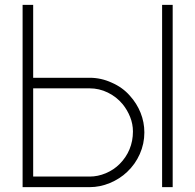

<svg xmlns="http://www.w3.org/2000/svg" viewBox="-20 -770 804 790"><path d="M574 -225Q574 -178.5 555.2 -136.2Q536.5 -94 503 -62.5Q473 -34 432.2 -17Q391.5 0 349 0H73V-750H116.5V-450H349Q396 -450 439.5 -430Q484.5 -410.5 514.5 -376Q543 -344.5 558.5 -305.8Q574 -267 574 -225ZM527 -229Q527 -259.5 515.5 -288.5Q504 -317.5 484.5 -341.5Q459 -372 423.5 -389.2Q388 -406.5 349 -406.5H116.5V-43.5H349Q382.5 -43.5 415.2 -57.2Q448 -71 472 -95Q499 -122 513 -156Q527 -190 527 -229ZM690.5 -750V0H647V-750Z"/></svg>

Font: Russisch Sans ExtraLight
Style: Regular
Weight: 200
Width: 4
Designer: Michael Sharanda (font) & Cristiano Sobral (main changes)
Foundry: Michael Sharanda
Version: Version 2.00;September 8, 2020;FontCreator 13.0.0.2681 64-bi